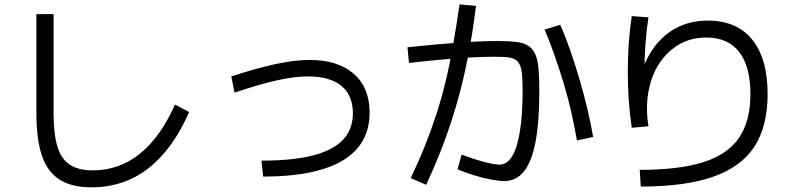

<svg xmlns="http://www.w3.org/2000/svg" viewBox="-20 -834 3560 856"><path d="M142.2 -331.1V-771.1H218.9V-331.1Q218.9 -235.6 236.1 -180Q253.3 -124.4 291.7 -99.4Q330 -74.4 393.3 -74.4Q511.1 -74.4 603.3 -148.3Q695.6 -222.2 760 -367.8L823.3 -334.4Q750 -167.8 641.1 -83.3Q532.2 1.1 388.9 1.1Q300 1.1 246.1 -32.8Q192.2 -66.7 167.2 -139.4Q142.2 -212.2 142.2 -331.1Z M1145.6 -117.8Q1285.6 -117.8 1375.6 -141.1Q1465.6 -164.4 1509.4 -211.1Q1553.3 -257.8 1553.3 -328.9Q1553.3 -408.9 1502.2 -451.1Q1451.1 -493.3 1353.3 -493.3Q1293.3 -493.3 1216.1 -476.1Q1138.9 -458.9 1025.6 -421.1L1011.1 -493.3Q1131.1 -532.2 1213.3 -549.4Q1295.6 -566.7 1360 -566.7Q1486.7 -566.7 1557.2 -505Q1627.8 -443.3 1627.8 -332.2Q1627.8 -190 1507.8 -118.3Q1387.8 -46.7 1153.3 -46.7Z M2020 -78.9 2037.8 -144.4Q2068.9 -133.3 2101.7 -122.8Q2134.4 -112.2 2162.8 -106.1Q2191.1 -100 2206.7 -100Q2240 -100 2262.8 -136.7Q2285.6 -173.3 2297.8 -247.2Q2310 -321.1 2310 -432.2Q2310 -482.2 2306.1 -512.2Q2302.2 -542.2 2289.4 -557.8Q2276.7 -573.3 2252.2 -577.2Q2227.8 -581.1 2185.6 -581.1Q2145.6 -581.1 2088.9 -578.3Q2032.2 -575.6 1961.1 -569.4Q1890 -563.3 1803.3 -553.3L1796.7 -623.3Q1935.6 -637.8 2030.6 -644.4Q2125.6 -651.1 2198.9 -651.1Q2248.9 -651.1 2281.7 -647.2Q2314.4 -643.3 2335 -630Q2355.6 -616.7 2366.7 -591.7Q2377.8 -566.7 2381.1 -525.6Q2384.4 -484.4 2384.4 -424.4Q2384.4 -291.1 2367.8 -202.8Q2351.1 -114.4 2316.7 -70.6Q2282.2 -26.7 2227.8 -26.7Q2206.7 -26.7 2170.6 -33.3Q2134.4 -40 2094.4 -52.2Q2054.4 -64.4 2020 -78.9ZM1811.1 -40Q1846.7 -114.4 1874.4 -183.9Q1902.2 -253.3 1925 -323.3Q1947.8 -393.3 1966.1 -468.9Q1984.4 -544.4 1999.4 -630Q2014.4 -715.6 2028.9 -814.4L2102.2 -807.8Q2086.7 -683.3 2066.1 -578.9Q2045.6 -474.4 2018.9 -380.6Q1992.2 -286.7 1958.3 -196.1Q1924.4 -105.6 1880 -10ZM2552.2 -207.8Q2542.2 -265.6 2527.8 -330.6Q2513.3 -395.6 2493.3 -461.7Q2473.3 -527.8 2451.7 -589.4Q2430 -651.1 2407.8 -702.2L2477.8 -723.3Q2501.1 -671.1 2522.8 -608.3Q2544.4 -545.6 2563.9 -479.4Q2583.3 -413.3 2598.9 -347.8Q2614.4 -282.2 2624.4 -223.3Z M2832.2 -76.7Q3007.8 -76.7 3116.1 -111.1Q3224.4 -145.6 3275 -220Q3325.6 -294.4 3325.6 -414.4Q3325.6 -537.8 3275.6 -602.2Q3225.6 -666.7 3128.9 -666.7Q3061.1 -666.7 3008.3 -636.1Q2955.6 -605.6 2920 -552.2Q2884.4 -498.9 2871.1 -426.1Q2857.8 -353.3 2871.1 -271.1L2796.7 -264.4Q2778.9 -381.1 2778.9 -514.4Q2778.9 -646.7 2796.7 -762.2L2871.1 -756.7Q2853.3 -644.4 2853.3 -513.3Q2853.3 -478.9 2854.4 -445Q2855.6 -411.1 2857.8 -377.8L2825.6 -457.8Q2844.4 -545.6 2886.7 -609.4Q2928.9 -673.3 2992.2 -707.8Q3055.6 -742.2 3135.6 -742.2Q3264.4 -742.2 3333.3 -657.8Q3402.2 -573.3 3402.2 -414.4Q3402.2 -270 3342.8 -179.4Q3283.3 -88.9 3158.3 -45.6Q3033.3 -2.2 2836.7 -2.2Z"/></svg>

Font: Paperlogy 4 Regular
Style: Regular
Weight: 400
Designer: redesigned by Lee Juim, glyphs from Gmarket Sans & Montserrat
Foundry: PT&
Version: Version 1.001